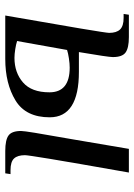

<svg xmlns="http://www.w3.org/2000/svg" viewBox="90 -600 510 730"><g transform="rotate(90 345.0 -235.0)"><path d="M105 -395Q105 -423 92 -436.5Q79 -450 48 -450H33L36 -470H121Q162 -470 179.5 -457.5Q197 -445 197 -409Q197 -392 178 -280H253Q426 -280 426 -169Q426 -78 362 -39Q298 0 204 0H39Q105 -376 105 -395ZM478 -60Q478 -70 485 -113Q492 -156 510 -258L546 -470H636Q598 -255 584 -170Q570 -85 570 -75Q570 -47 582.5 -33.5Q595 -20 627 -20H642L639 0H554Q512 0 495 -12.5Q478 -25 478 -60ZM331 -168Q331 -245 237 -245Q222 -245 202 -242Q182 -239 170 -235L136 -45Q148 -41 167 -38Q186 -35 200 -35Q256 -35 293.5 -67.5Q331 -100 331 -168Z"/></g></svg>

Font: Philosopher
Style: Italic
Weight: 400
Italic angle: -10°
Designer: Jovanny Lemonad
Foundry: Jovanny Lemonad
Version: Version 2.000